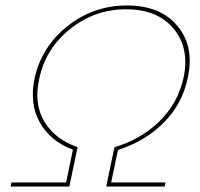

<svg xmlns="http://www.w3.org/2000/svg" viewBox="-20 -683 731 703"><path d="M667 -396Q647 -301 578.5 -233Q510 -165 412 -134L387 -15H586L583 0H369L372 -15L399 -144Q495 -172 563 -238Q631 -304 652 -398Q675 -506 616 -577.5Q557 -649 442 -649Q327 -649 237 -577Q147 -505 124 -396Q103 -304 142 -238.5Q181 -173 264 -144L237 -15L234 0H19L22 -15H222L247 -135Q164 -166 125.5 -235Q87 -304 107 -398Q133 -513 228 -588Q323 -663 445 -663Q568 -663 630.5 -587Q693 -511 667 -396Z"/></svg>

Font: EauTest Thin
Style: Italic
Weight: 250
Italic angle: -12°
Designer: Christian Thalmann (Catharsis Fonts)
Version: Version 0.001;PS 000.001;hotconv 1.0.88;makeotf.lib2.5.64775